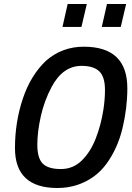

<svg xmlns="http://www.w3.org/2000/svg" viewBox="-20 -931 661 962"><path d="M388 -796H293L319 -911H415ZM585 -796H490L516 -911H612ZM285 -84Q346 -84 389.5 -126.5Q433 -169 459.5 -236.5Q486 -304 498 -381Q506 -433 506 -480Q506 -546 477.5 -573.5Q449 -601 389 -601Q295 -601 239 -496Q202 -427 184.5 -348.5Q167 -270 167 -206Q167 -138 194.5 -111Q222 -84 285 -84ZM268 11Q55 11 55 -189Q55 -319 94.5 -437Q134 -555 212 -628Q292 -697 400 -697Q618 -697 618 -489Q618 -390 594 -289.5Q570 -189 515 -112.5Q460 -36 369 -5Q321 11 268 11Z"/></svg>

Font: Storia Sans SemiBold
Style: Italic
Weight: 600
Italic angle: -13°
Designer: Campivisivi
Foundry: Accademia di Belle Arti di Urbino and students of MA course of Visual design
Version: Version 60.001;May 25, 2020;FontCreator 12.0.0.2522 64-bit